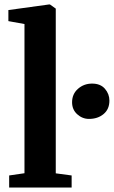

<svg xmlns="http://www.w3.org/2000/svg" viewBox="-20 -839 510 859"><path d="M89.5 -64V-731.5L17.5 -744.5V-794L199 -819H203.5L229.5 -800.5V-63.5L300.5 -54V0H21V-54ZM378 -307Q348.5 -307 325.5 -327.8Q302.5 -348.5 302.5 -381.5Q302.5 -418.5 329 -441.8Q355.5 -465 392 -465Q429.5 -465 449.5 -441.8Q469.5 -418.5 469.5 -389Q469.5 -350.5 443.5 -328.8Q417.5 -307 378 -307Z"/></svg>

Font: Merriweather 36pt
Style: Bold
Weight: 700
Designer: Eben Sorkin
Foundry: Eben Sorkin
Version: Version 2.100